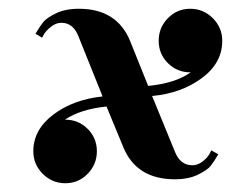

<svg xmlns="http://www.w3.org/2000/svg" viewBox="-20 -409 527 438"><path d="M56 -64Q56 -113 101.5 -147.5Q147 -182 214 -189L159 -326Q147 -357 120 -357Q108 -357 97 -348.5Q86 -340 81 -332L76 -323L61 -332Q71 -349 78.5 -358.5Q86 -368 107.5 -378.5Q129 -389 160 -389Q247 -389 277 -315L318 -213Q380 -219 415 -244H414Q384 -244 363 -265Q342 -286 342 -316Q342 -346 363 -367.5Q384 -389 414 -389Q444 -389 465.5 -367.5Q487 -346 487 -316Q487 -265 440 -230.5Q393 -196 327 -190L379 -63Q391 -32 419 -32Q431 -32 442 -40.5Q453 -49 458 -58L462 -66L478 -57Q468 -40 460.5 -30.5Q453 -21 431.5 -10.5Q410 0 379 0Q291 0 261 -74L223 -166Q164 -160 128 -136H129Q159 -136 180 -115Q201 -94 201 -64Q201 -34 180 -12.5Q159 9 129 9Q99 9 77.5 -12.5Q56 -34 56 -64Z"/></svg>

Font: Sail
Style: Regular
Weight: 400
Designer: Miguel Hernandez
Foundry: Miguel Hernandez
Version: Version 1.002